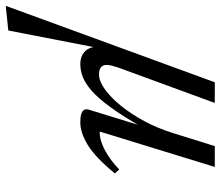

<svg xmlns="http://www.w3.org/2000/svg" viewBox="-136 -408 732 636"><g transform="rotate(90 230.0 -90.0)"><path d="M353.5 -299.5 396 -435.5H465L343.5 -40.5L343 -55Q359 -52.5 380.5 -59.2Q402 -66 426 -81.2Q450 -96.5 473.5 -119L486.5 -104.5Q432.5 -39 391.8 -14.5Q351 10 317.5 10Q290.5 10 280.8 2.8Q271 -4.5 275.5 -19L329 -193H332.5Q296 -129.5 266.8 -89.5Q237.5 -49.5 213 -28Q188.5 -6.5 167 1.8Q145.5 10 123.5 10Q102.5 10 87.5 -0.8Q72.5 -11.5 67.8 -33.2Q63 -55 71.5 -87.5L81 -101.5L13 248.5L-63.5 256.5H-68.5L184.5 -435.5H253L135 -113.5Q131.5 -102.5 129.2 -93.2Q127 -84 127 -77Q127 -65 134.8 -58.5Q142.5 -52 159 -52Q180.5 -52 207.2 -71Q234 -90 261.5 -123.5Q289 -157 313.2 -202Q337.5 -247 353.5 -299.5Z"/></g></svg>

Font: Newsreader 24pt
Style: Italic
Weight: 400
Italic angle: -17°
Designer: Hugues Gentile
Foundry: Production Type
Version: Version 1.003